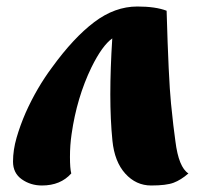

<svg xmlns="http://www.w3.org/2000/svg" viewBox="-20 -550 609 590"><path d="M199 -17Q166 20 109 20Q74 20 47 1Q20 -18 20 -53.5Q20 -89 31 -127Q42 -165 59 -204Q93 -280 140 -343Q206 -434 269.5 -482Q333 -530 402 -530Q458 -530 492 -517Q498 -307 505.5 -232Q513 -157 519 -116Q529 -36 559 -17Q536 3 513.5 11.5Q491 20 444.5 20Q398 20 365 -16.5Q332 -53 325.5 -117.5Q319 -182 319 -260Q319 -338 325 -432Q294 -410 261 -343Q216 -250 200 -138Q195 -104 195 -68Q195 -32 199 -17Z"/></svg>

Font: Sansita One
Style: Regular
Weight: 400
Designer: Pablo Cosgaya
Foundry: Omnibus-Type
Version: Version 1.001